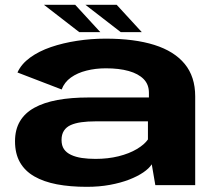

<svg xmlns="http://www.w3.org/2000/svg" viewBox="-20 -752 885 780"><path d="M332.5 7Q383 7 426.5 -1Q470 -9 504.2 -22.2Q538.5 -35.5 562 -51.5Q585.5 -67.5 596.5 -84.5L611 0H773V-360.5Q773 -440.5 730.5 -492.2Q688 -544 607 -569.5Q526 -595 409 -595Q350 -595 293 -586.2Q236 -577.5 187 -560.8Q138 -544 102.2 -518Q66.5 -492 51 -457.5L230.5 -388.5Q241.5 -418 268 -437Q294.5 -456 331.5 -465.2Q368.5 -474.5 410 -474.5Q464 -474.5 503 -463.5Q542 -452.5 563.5 -430.8Q585 -409 585 -375V-356H340Q269 -356 213.5 -345.8Q158 -335.5 119.5 -314.2Q81 -293 61 -259.2Q41 -225.5 41 -178Q41 -128 61 -92.8Q81 -57.5 119.2 -35.5Q157.5 -13.5 211.2 -3.2Q265 7 332.5 7ZM368 -106.5Q338 -106.5 312.8 -110.2Q287.5 -114 268.8 -122.8Q250 -131.5 240 -146Q230 -160.5 230 -183.5Q230 -206 239.8 -221Q249.5 -236 267.5 -244Q285.5 -252 310.8 -255.5Q336 -259 367 -259H581V-185.5Q567 -165 536 -146.5Q505 -128 461.8 -117.2Q418.5 -106.5 368 -106.5ZM470.5 -621.5H556L454 -732.5H327ZM302 -621.5H387.5L285.5 -732.5H158.5Z"/></svg>

Font: Anybody Expanded
Style: Bold
Weight: 700
Width: 7
Designer: Tyler Finck
Foundry: Etcetera Type Company
Version: Version 1.113;gftools[0.9.25]